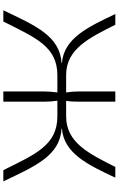

<svg xmlns="http://www.w3.org/2000/svg" viewBox="206 -936 730 1183"><g transform="rotate(90 571.5 -345.0)"><path d="M773 -361C926 -373 997 -523 1075 -690H1009C928 -529 860 -387 698 -387H602C606 -413 607 -438 607 -467V-690H544V-467C544 -438 546 -413 550 -387H443C282 -387 214 -529 133 -690H67C146 -523 216 -373 369 -361V-359C203 -348 140 -202 44 0H113C213 -199 267 -332 442 -333H550C547 -306 544 -280 544 -255V0H607V-255C607 -280 605 -306 601 -333H699C875 -332 930 -199 1029 0H1098C1002 -202 939 -348 773 -359Z"/></g></svg>

Font: Exo 2 Light Expanded
Style: Regular
Weight: 300
Width: 7
Designer: Natanael Gama
Version: Version 1.001;PS 001.001;hotconv 1.0.70;makeotf.lib2.5.58329